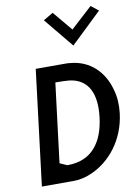

<svg xmlns="http://www.w3.org/2000/svg" viewBox="-105 -1065 790 1121"><g transform="rotate(-10 290.5 -504.5)"><path d="M230 -964 374 -789 557 -964 513 -999 385 -882 288 -998ZM234 -10C273 -10 311 -18 346 -34C459 -83 553 -197 572 -352C578 -403 575 -449 563 -491C534 -603 454 -681 341 -691C333 -692 325 -693 318 -693H134L50 -10ZM220 -107H218L175 -126L233 -595H242C268 -595 292 -594 317 -592C429 -577 468 -485 452 -351C435 -209 367 -107 220 -107Z"/></g></svg>

Font: Bluebird
Style: LiNrwObl
Weight: 300
Designer: Jasper
Foundry: Cannot Into Space Fonts
Version: Version 0.98